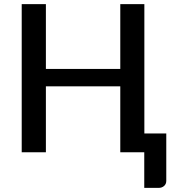

<svg xmlns="http://www.w3.org/2000/svg" viewBox="-20 -740 854 933"><path d="M564.5 0H681V173H751C761.7 173 770.5 169.8 777.5 163.5C784.5 157.2 788 149 788 139V-91.5H681.5V-720H564.5V-405H203V-720H85.5V0H203V-320.5H564.5Z"/></svg>

Font: Lato Semibold
Style: Regular
Weight: 600
Designer: Lukasz Dziedzic
Foundry: tyPoland Lukasz Dziedzic
Version: Version 2.006; 2014-01-15